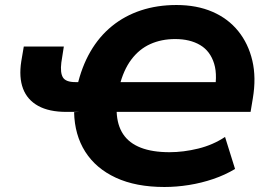

<svg xmlns="http://www.w3.org/2000/svg" viewBox="-20 -736 1086 767"><path d="M637 11Q523 11 443 -26Q363 -63 320.5 -130Q278 -197 276 -288L295 -289H245Q176 -289 132.5 -313Q89 -337 72 -382Q55 -427 65 -491L75 -550H235L225 -486Q220 -445 231.5 -426.5Q243 -408 281 -408H310L288 -390Q306 -469 341 -529.5Q376 -590 427 -631.5Q478 -673 543 -694.5Q608 -716 685 -716Q766 -716 828.5 -689Q891 -662 931.5 -612Q972 -562 988 -494Q1004 -426 990 -343L981 -289H432L446 -290Q448 -236 472 -200Q496 -164 542.5 -146Q589 -128 657 -128Q713 -128 772 -142.5Q831 -157 879 -189L919 -61Q879 -37 832 -21Q785 -5 735 3Q685 11 637 11ZM680 -580Q625 -580 580.5 -560Q536 -540 504.5 -498Q473 -456 457 -391L437 -408H876L833 -352Q851 -431 835.5 -481.5Q820 -532 779.5 -556Q739 -580 680 -580Z"/></svg>

Font: Nunito Sans 6pt ExtraBold
Style: Italic
Weight: 800
Italic angle: -9°
Version: Version 3.101;gftools[0.9.27]